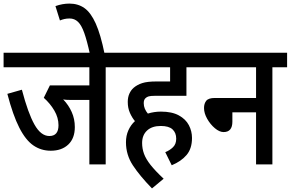

<svg xmlns="http://www.w3.org/2000/svg" viewBox="-20 -916 1620 1070"><path d="M569 -541V0H478V-359H381Q367 -359 354.5 -359.5Q342 -360 332 -362Q362 -331 379.5 -292Q397 -253 397 -208Q397 -145 360.5 -110.5Q324 -76 263 -76Q209 -76 166 -105.5Q123 -135 87.5 -204.5Q52 -274 21 -393L102 -416Q136 -286 172 -222Q208 -158 255 -158Q306 -158 306 -218Q306 -260 283 -299.5Q260 -339 224 -371L258 -440H478V-541H0V-622H651V-541Z M481 -615Q465 -689 449.5 -732.5Q434 -776 414.5 -794.5Q395 -813 368 -813Q352 -813 339 -810Q326 -807 314 -802L289 -882Q328 -896 367 -896Q415 -896 450.5 -871Q486 -846 513.5 -785Q541 -724 563 -615Z M901 -68Q926 -78 944 -95.5Q962 -113 962 -143Q962 -176 941.5 -195Q921 -214 876 -214Q827 -214 799.5 -188.5Q772 -163 772 -119Q772 -88 782.5 -59Q793 -30 819 3Q845 36 892 80L827 134Q759 64 720.5 5.5Q682 -53 682 -123Q682 -160 695.5 -190Q709 -220 732 -241Q716 -260 704 -287Q692 -314 692 -348Q692 -374 701 -394Q710 -414 725 -427Q745 -444 773 -453Q801 -462 851 -462H928V-541H639V-622H1101V-541H1019V-382H842Q820 -382 809 -379Q798 -376 791 -369Q781 -360 781 -341Q781 -325 787 -310.5Q793 -296 804 -283Q839 -294 877 -294Q938 -294 976.5 -273Q1015 -252 1032.5 -218.5Q1050 -185 1050 -147Q1050 -88 1020 -52.5Q990 -17 937 5Z M1088 -622H1580V-541H1498V0H1407V-290H1275V-238Q1275 -180 1226 -180Q1203 -180 1177.5 -201.5Q1152 -223 1134.5 -254Q1117 -285 1117 -314Q1117 -339 1129.5 -354.5Q1142 -370 1177 -370H1407V-541H1088Z"/></svg>

Font: Noto Sans Devanagari UI Condensed Medium
Style: Regular
Weight: 500
Width: 3
Designer: Jelle Bosma - Monotype Design Team
Foundry: Monotype Imaging Inc.
Version: Version 2.003